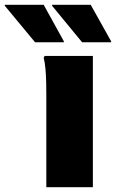

<svg xmlns="http://www.w3.org/2000/svg" viewBox="-121 -780 483 800"><path d="M72 0V-382Q72 -402 71.5 -432.5Q71 -463 68.5 -492Q66 -521 61 -539L65 -547H266V0ZM25 -604 -101 -756V-760H61L145 -608V-604ZM221 -604 96 -756V-760H257L342 -608V-604Z"/></svg>

Font: Kufam ExtraBold
Style: Regular
Weight: 800
Designer: Wael Morcos, Artur Schmal
Foundry: Original Type
Version: Version 1.300; ttfautohint (v1.8.3)